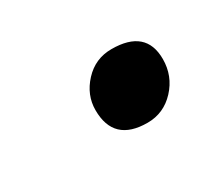

<svg xmlns="http://www.w3.org/2000/svg" viewBox="-41 -195 334 286"><g transform="rotate(-30 126.0 -52.0)"><path d="M152 9Q94 9 94 -46Q94 -72 113 -92.5Q132 -113 160 -113Q219 -113 219 -62Q219 -33 199.5 -12Q180 9 152 9Z"/></g></svg>

Font: Poly
Style: Italic
Weight: 400
Italic angle: -10°
Designer: Nicolas Silva
Foundry: Jose Nicolas Silva Schwarzenberg
Version: Version 1.003